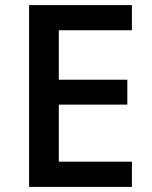

<svg xmlns="http://www.w3.org/2000/svg" viewBox="-20 -734 598 754"><path d="M498 0H94.2V-713.9H498V-615.2H210.9V-420.9H480V-323.2H210.9V-99.1H498Z"/></svg>

Font: f0_21440          
Style: Regular
Weight: 600
Foundry: Ascender Corporation
Version: Version 1.10